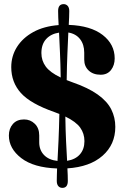

<svg xmlns="http://www.w3.org/2000/svg" viewBox="-20 -818 600 930"><path d="M308.5 58.5Q308.5 92 282 92Q270 92 262.5 83.5Q255 75 255 58Q255 44.5 255.5 29.8Q256 15 256.5 -2Q143 -6 83 -52.2Q23 -98.5 23 -161.5Q23 -195.5 42.5 -217.5Q62 -239.5 96.5 -239.5Q127 -239.5 148.5 -218.5Q170 -197.5 170 -162V-128.5Q170 -91.5 193.2 -67.2Q216.5 -43 258.5 -38.5Q261 -82 263.5 -138.2Q266 -194.5 267.5 -266Q256.5 -270.5 244 -275Q128 -315.5 81.2 -367.5Q34.5 -419.5 34.5 -493Q34.5 -546.5 62.2 -590.5Q90 -634.5 141.2 -662.8Q192.5 -691 264 -696.5Q263 -716 262.2 -733Q261.5 -750 261.5 -765Q261.5 -798 288.5 -798Q300 -798 307.8 -789.5Q315.5 -781 315.5 -764.5Q315.5 -750.5 314.8 -733.8Q314 -717 313 -697.5Q419.5 -693.5 477.5 -648.5Q535.5 -603.5 535.5 -535Q535.5 -502 517.8 -479Q500 -456 467.5 -456Q431.5 -456 409.8 -476.2Q388 -496.5 388 -529V-563Q388 -602.5 367.8 -628.5Q347.5 -654.5 311 -660.5Q309 -616.5 306.5 -559.5Q304 -502.5 303 -430Q314.5 -425.5 328 -420.5Q407.5 -393 453.5 -360Q499.5 -327 519 -288Q538.5 -249 538.5 -203.5Q538.5 -118 477 -63.8Q415.5 -9.5 306.5 -2.5Q307.5 15 308 30.2Q308.5 45.5 308.5 58.5ZM180.5 -561Q180.5 -524.5 201.5 -495.8Q222.5 -467 274 -442.5Q273 -510 270.5 -563.8Q268 -617.5 266 -660Q226.5 -654 203.5 -628.8Q180.5 -603.5 180.5 -561ZM389 -134.5Q389 -171 368.5 -199.8Q348 -228.5 296.5 -253.5Q297.5 -186.5 300 -133.5Q302.5 -80.5 305 -39Q345.5 -45.5 367.2 -70.5Q389 -95.5 389 -134.5Z"/></svg>

Font: Fraunces 144pt Soft
Style: Bold
Weight: 700
Version: Version 1.000;[0bf87f6ff]